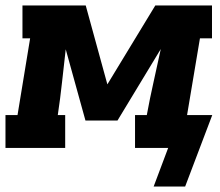

<svg xmlns="http://www.w3.org/2000/svg" viewBox="-35 -540 805 701"><path d="M526 141 579 0H458V-120H501Q512 -180 525.5 -240Q539 -300 552 -361L394 -100H277L205 -360Q198 -300 191.5 -240Q185 -180 176 -120H203V0H-15V-120H29L75 -400H47V-520H278L357 -232L532 -520H739V-400H695L648 -120H740L641 141Z"/></svg>

Font: Iosevka Etoile Heavy Oblique
Style: Regular
Weight: 900
Italic angle: -9°
Designer: Belleve Invis
Foundry: Belleve Invis
Version: Version 15.5.2; ttfautohint (v1.8.4)